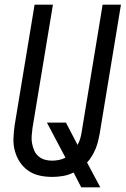

<svg xmlns="http://www.w3.org/2000/svg" viewBox="-20 -755 541 827"><path d="M412 52H330L297 -12Q275 -1 251.5 3Q228 7 205 7Q176 7 149.5 1Q123 -5 101.5 -20Q80 -35 65.5 -57Q51 -79 44 -105Q37 -131 38 -159Q39 -187 43 -215L129 -735H208L120 -204Q118 -187 116.5 -170.5Q115 -154 118 -138Q121 -122 127 -107.5Q133 -93 145 -82.5Q157 -72 172 -67.5Q187 -63 204 -63Q219 -63 234 -66Q249 -69 262 -76L182 -227H264L314 -131Q322 -145 326 -159.5Q330 -174 332 -188L422 -735H501L409 -177Q406 -161 402 -145Q398 -129 391.5 -113.5Q385 -98 376 -83Q367 -68 355 -55Z"/></svg>

Font: Iosevka
Style: Italic
Weight: 400
Italic angle: -9°
Monospace: yes
Designer: Belleve Invis
Foundry: Belleve Invis
Version: Version 32.5.0; ttfautohint (v1.8.4)